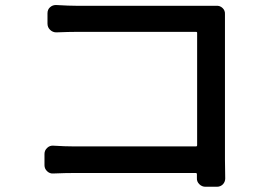

<svg xmlns="http://www.w3.org/2000/svg" viewBox="-20 -713 1040 748"><path d="M857.4 -17.6Q857.4 -4.9 848.6 4.9Q838.9 14.6 825.2 14.6H780.3Q766.6 14.6 756.3 4.4Q746.1 -5.9 747.1 -19.5Q747.1 -28.3 747.1 -34.2Q747.1 -39.1 742.2 -39.1H273.4Q234.4 -39.1 187.5 -37.1Q173.8 -36.1 163.6 -45.9Q153.3 -55.7 153.3 -69.3V-113.3Q153.3 -127 163.6 -136.7Q173.8 -146.5 187.5 -145.5Q234.4 -142.6 268.6 -142.6H743.2Q748 -142.6 748 -147.5V-585Q748 -588.9 743.2 -588.9H281.2Q250 -588.9 199.2 -586.9Q185.5 -586.9 175.3 -596.7Q165 -606.4 165 -621.1V-661.1Q165 -675.8 174.8 -684.6Q184.6 -693.4 197.3 -693.4Q198.2 -693.4 199.2 -693.4Q249 -690.4 281.2 -690.4H778.3Q797.9 -690.4 823.2 -690.4Q836.9 -691.4 847.2 -681.6Q857.4 -671.9 856.4 -657.2Q856.4 -628.9 856.4 -608.4V-90.8Z"/></svg>

Font: Gen Jyuu Gothic L Monospace Medium
Style: Regular
Weight: 500
Designer: [Source Han Sans]
Ryoko NISHIZUKA  (kana & ideographs); Paul D. Hunt (Latin, Greek & Cyrillic); Wenlong ZHANG  (bopomofo
Version: Version 1.002.20150607